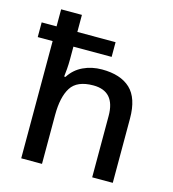

<svg xmlns="http://www.w3.org/2000/svg" viewBox="-112 -853 854 946"><g transform="rotate(15 315.0 -380.0)"><path d="M189 -760V-673H384V-598H189V-534Q189 -508 187 -483.5Q185 -459 183 -444H190Q216 -485 259.5 -505.5Q303 -526 355 -526Q450 -526 500 -479Q550 -432 550 -328V0H445V-313Q445 -439 334 -439Q251 -439 220 -390Q189 -341 189 -249V0H83V-598H7V-673H83V-760Z"/></g></svg>

Font: Noto Sans Ethiopic Medium
Style: Regular
Weight: 500
Designer: Monotype Design Team
Foundry: Monotype Imaging Inc.
Version: Version 2.102; ttfautohint (v1.8.4.7-5d5b)